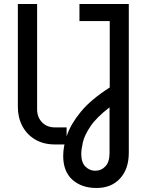

<svg xmlns="http://www.w3.org/2000/svg" viewBox="-20 -720 755 957"><path d="M254 0Q197 0 155.5 -24.5Q114 -49 91.5 -91.5Q69 -134 69 -187V-700H165V-175Q165 -136 189.5 -110.5Q214 -85 254 -85H312V0ZM461 217Q387 217 341 176Q295 135 295 57Q295 10 314 -46Q333 -102 383 -163Q433 -224 527 -284V-615H376V-700H622V41Q622 122 578.5 169.5Q535 217 461 217ZM454 131Q485 131 505.5 109Q526 87 526 43V-185Q461 -135 431 -90.5Q401 -46 393 -10.5Q385 25 385 47Q385 90 406 110.5Q427 131 454 131Z"/></svg>

Font: MuseoModerno
Style: Regular
Weight: 400
Designer: Pablo Cosgaya, Héctor Gatti, Marcela Romero, and the Authors of The MuseoModerno Project.
Foundry: Omnibus-Type Team
Version: Version 1.001